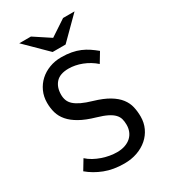

<svg xmlns="http://www.w3.org/2000/svg" viewBox="-222 -1021 998 1134"><g transform="rotate(-30 277.5 -454.0)"><path d="M99.1 -916.5H178.7L288.6 -844.2L397.9 -916.5H476.1L332.5 -773.4H244.1ZM275.4 -309.6Q212.4 -327.6 171.9 -350.6Q131.3 -373.5 107.7 -401.1Q84 -428.7 74.7 -460.7Q65.4 -492.7 65.4 -529.3Q65.4 -571.3 81.5 -606.7Q97.7 -642.1 125.5 -667.5Q153.3 -692.9 190.7 -707Q228 -721.2 271 -721.2Q309.6 -721.2 340.3 -715.3Q371.1 -709.5 397 -698.5Q422.9 -687.5 445.3 -672.4Q467.8 -657.2 489.7 -639.2L449.7 -572.8Q431.2 -589.4 409.7 -602.3Q388.2 -615.2 365.5 -624Q342.8 -632.8 320.1 -637.2Q297.4 -641.6 276.4 -641.6Q216.8 -641.6 189 -611.1Q161.1 -580.6 161.1 -529.3Q161.1 -507.8 168 -490Q174.8 -472.2 191.4 -457.3Q208 -442.4 235.8 -429.2Q263.7 -416 305.7 -403.8Q368.7 -385.3 407.5 -361.8Q446.3 -338.4 467.8 -310.3Q489.3 -282.2 496.6 -250.2Q503.9 -218.3 503.9 -183.6Q503.9 -141.6 487.5 -106.4Q471.2 -71.3 441.7 -45.4Q412.1 -19.5 371.6 -5.1Q331.1 9.3 282.7 9.3Q208.5 9.3 150.4 -13.2Q92.3 -35.6 48.3 -72.8L88.4 -139.2Q106.9 -122.1 130.1 -109.4Q153.3 -96.7 178.7 -87.9Q204.1 -79.1 229.7 -74.7Q255.4 -70.3 278.3 -70.3Q310.1 -70.3 334.2 -78.9Q358.4 -87.4 374.8 -102.5Q391.1 -117.7 399.4 -138.2Q407.7 -158.7 407.7 -182.6Q407.7 -205.1 402.8 -223.1Q397.9 -241.2 383.5 -256.3Q369.1 -271.5 343.3 -284.4Q317.4 -297.4 275.4 -309.6Z"/></g></svg>

Font: Ufes Sans
Style: Regular
Weight: 400
Designer: Ricardo Esteves, Filipe Motta, Cassio Ferreira, Ana Quintelato & Breno Mello
Foundry: ProDesignUfes - Ricardo Esteves, Filipe Motta, Cassio Ferreira, Ana Quintelato & Breno Mello (This is a derivative work,
Version: Version 2.0